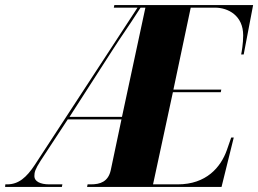

<svg xmlns="http://www.w3.org/2000/svg" viewBox="-76 -734 1014 754"><path d="M-56 0H167L169 -10H117C82 -10 59 -22 59 -42C59 -58 62 -69 83 -102L190 -265H401L359 -66C349 -20 317 -10 281 -10H268L266 0H794L842 -194H832L815 -145C791 -77 734 -10 622 -10H525L603 -372H791L793 -382H605L673 -704H768C820 -704 879 -673 879 -595C879 -563 873 -529 871 -520H881L918 -714H373L371 -704H464L61 -87C28 -37 -3 -10 -48 -10H-55ZM197 -275 365 -536C404 -597 421 -618 476 -704H495L403 -275Z"/></svg>

Font: Noto Serif Display Condensed Black
Style: Italic
Weight: 900
Width: 3
Italic angle: -12°
Designer: Monotype Design Team
Foundry: Monotype Imaging Inc.
Version: Version 2.009